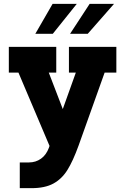

<svg xmlns="http://www.w3.org/2000/svg" viewBox="-20 -750 646 1000"><path d="M586 -372H525L389 9Q360 89 331 135.5Q302 182 258 206Q214 230 144 230H83V96H131Q166 96 193.5 76.5Q221 57 235 19L238 10L76 -372H26V-506H273V-372H234L307 -182L375 -372H339V-506H586ZM164 -574 254 -730H380L255 -574ZM345 -574 447 -730H574L437 -574Z"/></svg>

Font: Arvo
Style: Bold
Weight: 700
Designer: Anton Koovit (Cyrillic Expansion: Cyreal)
Foundry: Anton Koovit, Yassin Baggar
Version: Version 3.000